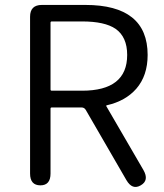

<svg xmlns="http://www.w3.org/2000/svg" viewBox="-20 -752 667 779"><path d="M144 0Q102 0 102 -48V-684Q102 -732 150 -732H326Q579 -732 579 -529Q579 -445 533 -392Q489 -342 414 -325Q409 -324 412 -320L562 -62Q586 -20 551 0Q517 20 493 -21L328 -306Q322 -316 311 -316H190Q185 -316 185 -311V-48Q185 0 144 0ZM185 -389Q185 -384 190 -384H313Q496 -384 496 -529Q496 -602 449 -635Q405 -665 313 -665H190Q185 -665 185 -660Z"/></svg>

Font: Resource Han Rounded JP Normal
Style: Regular
Weight: 350
Designer: Cyano Hao (round all glyphs); Ryoko NISHIZUKA 西塚涼子 (kana, bopomofo & ideographs); Paul D. Hunt (Latin, Greek & Cyrillic)
Foundry: Cyano Hao
Version: 0.990